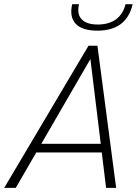

<svg xmlns="http://www.w3.org/2000/svg" viewBox="-35 -912 681 932"><path d="M574.2 -891.6H608.9Q579.1 -763.2 438 -763.2Q363.8 -763.2 332.5 -796.6Q301.3 -830.1 315.4 -891.6H348.6Q337.4 -842.8 361.8 -817.9Q386.2 -793 439.5 -793Q494.1 -793 528.6 -818.6Q563 -844.2 574.2 -891.6ZM394.5 -689.9H438L528.8 0H480L459 -171.9H141.1L41.5 0H-14.6ZM165.5 -213.9H454.1L403.8 -625.5Z"/></svg>

Font: HK Grotesk Light Legacy Italic
Style: Regular
Weight: 300
Italic angle: -13°
Designer: Alfredo Marco Pradil
Foundry: Hanken Design Co.
Version: Version 2.022;PS 002.022;hotconv 1.0.88;makeotf.lib2.5.64775